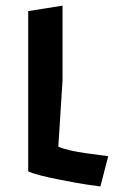

<svg xmlns="http://www.w3.org/2000/svg" viewBox="-20 -655 422 688"><path d="M81.1 -615.2 204.1 -634.8V-367.2L189 -128.9Q226.6 -114.3 290.5 -105.7Q354.5 -97.2 367.7 -95.2L339.8 13.2Q287.6 6.3 255.4 0.5L198.2 -10.3Q109.9 -27.3 81.1 -41Z"/></svg>

Font: Passero One
Style: Regular
Weight: 400
Designer: Viktoriya Grabowska
Foundry: Viktoriya Grabowska
Version: Version 1.003